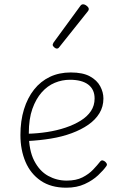

<svg xmlns="http://www.w3.org/2000/svg" viewBox="-20 -856 566 893"><path d="M288 17Q217 17 169.5 -15.5Q122 -48 98.5 -103.5Q75 -159 75 -228Q75 -294 91.5 -347.5Q108 -401 138.5 -439.5Q169 -478 212 -498.5Q255 -519 309 -519Q365 -519 398 -501Q431 -483 446 -455Q461 -427 461 -398Q461 -360 442.5 -329.5Q424 -299 391 -276Q358 -253 313.5 -236.5Q269 -220 217 -211.5Q165 -203 108 -200L109 -234Q154 -235 199.5 -242Q245 -249 285 -262.5Q325 -276 355.5 -295Q386 -314 403 -339.5Q420 -365 420 -398Q420 -440 390.5 -462.5Q361 -485 305 -485Q269 -485 235 -471Q201 -457 174 -426.5Q147 -396 130.5 -349.5Q114 -303 114 -236Q114 -157 139 -108.5Q164 -60 204 -38Q244 -16 290 -16Q334 -16 363.5 -31Q393 -46 413 -67Q433 -88 447 -106Q452 -111 457 -110Q462 -109 468 -105Q473 -101 476 -95.5Q479 -90 475 -84Q462 -65 436.5 -41Q411 -17 374 0Q337 17 288 17ZM244 -630Q239 -630 232 -636Q225 -642 225 -648Q225 -650 226.5 -652.5Q228 -655 229 -658L354 -829Q357 -833 360 -834.5Q363 -836 367 -836Q372 -836 378 -832.5Q384 -829 388.5 -824Q393 -819 393 -814Q393 -811 392 -809Q391 -807 389 -804L255 -636Q251 -630 244 -630Z"/></svg>

Font: Playwrite NG Modern Thin
Style: Regular
Weight: 250
Designer: Veronika Burian, José Scaglione
Foundry: TypeTogether
Version: Version 1.002